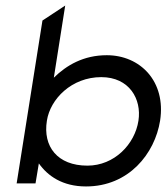

<svg xmlns="http://www.w3.org/2000/svg" viewBox="-20 -661 600 692"><path d="M40 0H108L120 -72C152 -27 205 11 290 11C444 11 538 -107 557 -226C579 -368 485 -462 365 -462C281 -462 220 -426 174 -381L215 -641L133 -587ZM149 -226C161 -304 238 -383 345 -383C446 -383 491 -304 479 -226C466 -141 392 -64 295 -64C187 -64 134 -133 149 -226Z"/></svg>

Font: Charger Pro
Style: ExtObl
Weight: 400
Designer: Jasper
Foundry: Cannot Into Space Fonts
Version: Version 1.09